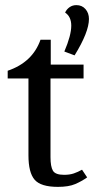

<svg xmlns="http://www.w3.org/2000/svg" viewBox="-20 -719 367 749"><path d="M91 -113V-413H10V-443Q107 -476 138 -564H178V-467H306V-413H177V-106Q177 -69 186.5 -53Q196 -37 230 -37Q252 -37 268 -42.5Q284 -48 300 -57L320 -27Q299 -12 273.5 -1Q248 10 206 10Q139 10 115 -18Q91 -46 91 -113ZM258 -619Q258 -654 234 -670Q240 -683 251.5 -691Q263 -699 278 -699Q300 -699 313.5 -683.5Q327 -668 327 -645Q327 -594 271 -503L231 -518Q258 -581 258 -619Z"/></svg>

Font: Caladea
Style: Regular
Weight: 400
Designer: Carolina Giovagnoli and Andres Torresi
Foundry: Carolina Giovagnoli & Andres Torresi
Version: Version 1.001